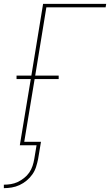

<svg xmlns="http://www.w3.org/2000/svg" viewBox="-51 -755 572 998"><path d="M-31 223V205Q-13 205 5.5 202Q24 199 41 191Q58 183 74 170.5Q90 158 101 142Q112 126 118 108Q124 90 127 72L139 0H52L109 -344H35V-362H112L173 -735H501L498 -717H190L132 -362H254V-344H129L75 -18H162L147 72Q143 92 136.5 112.5Q130 133 117.5 151Q105 169 87.5 183.5Q70 198 50.5 207Q31 216 10 219.5Q-11 223 -31 223Z"/></svg>

Font: Iosevka Thin
Style: Italic
Weight: 100
Italic angle: -9°
Monospace: yes
Designer: Belleve Invis
Foundry: Belleve Invis
Version: Version 32.5.0; ttfautohint (v1.8.4)